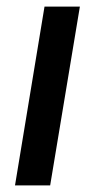

<svg xmlns="http://www.w3.org/2000/svg" viewBox="-20 -561 287 581"><path d="M25.4 0 114.7 -541H221.7L131.8 0Z"/></svg>

Font: Inter 17pt Medium
Style: Italic
Weight: 500
Italic angle: -9.3988°
Version: Version 4.001;git-66647c0bb